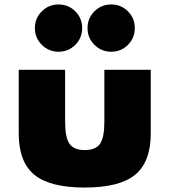

<svg xmlns="http://www.w3.org/2000/svg" viewBox="-20 -825 760 861"><path d="M360 16Q516.5 16 586.2 -41.5Q656 -99 656 -227V-512H448V-279Q448 -208.5 428.5 -180.2Q409 -152 360 -152Q311.5 -152 291.8 -180.2Q272 -208.5 272 -279V-512H64V-227Q64 -99 133.8 -41.5Q203.5 16 360 16ZM478.5 -593Q523 -593 553.8 -624Q584.5 -655 584.5 -699Q584.5 -743.5 553.8 -774.2Q523 -805 478.5 -805Q434.5 -805 403.5 -774.2Q372.5 -743.5 372.5 -699Q372.5 -655 403.5 -624Q434.5 -593 478.5 -593ZM242.5 -593Q287 -593 317.8 -624Q348.5 -655 348.5 -699Q348.5 -743.5 317.8 -774.2Q287 -805 242.5 -805Q198.5 -805 167.5 -774.2Q136.5 -743.5 136.5 -699Q136.5 -655 167.5 -624Q198.5 -593 242.5 -593Z"/></svg>

Font: Spartan Black
Style: Regular
Weight: 900
Designer: Matt Bailey, Mirko Velimirovic
Foundry: Matt Bailey
Version: Version 1.003; ttfautohint (v1.8.3)